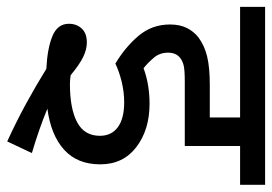

<svg xmlns="http://www.w3.org/2000/svg" viewBox="-134 -528 772 545"><g transform="rotate(90 252.5 -256.0)"><path d="M271 -222Q242 -222 213 -215Q184 -208 161 -197Q114 -225 82 -263Q50 -301 50 -352Q50 -380 60 -400Q70 -420 87 -433Q110 -450 141 -457.5Q172 -465 221 -465H314V-551H0V-622H505V-551H395V-394H211Q180 -394 167 -391Q154 -388 145 -381Q130 -369 130 -347Q130 -323 144 -306.5Q158 -290 174 -277Q220 -294 275 -294Q349 -294 398 -256.5Q447 -219 447 -154Q447 -89 405.5 -51.5Q364 -14 289 -4Q318 8 349.5 19Q381 30 415 40L382 110Q325 84 273 55.5Q221 27 176 -1Q117 -4 82.5 -18.5Q48 -33 48 -65Q48 -87 61.5 -101.5Q75 -116 101 -116Q121 -116 142.5 -105.5Q164 -95 194 -70Q208 -68 219 -68Q289 -68 327.5 -88.5Q366 -109 366 -153Q366 -186 341.5 -204Q317 -222 271 -222Z"/></g></svg>

Font: TSCustom
Style: Regular
Weight: 400
Designer: Monotype Design Team
Foundry: Monotype Imaging Inc.
Version: Version 2.004; ttfautohint (v1.8.3) -l 8 -r 50 -G 200 -x 14 